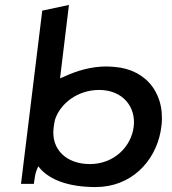

<svg xmlns="http://www.w3.org/2000/svg" viewBox="-20 -754 698 777"><path d="M367 3C510 3 607 -99 630 -222C658 -370 573 -473 445 -483C433 -484 423 -485 410 -485C350 -485 292 -468 242 -445L223 -437L259 -734L151 -711L65 -10H117C119 -24 122 -51 128 -65L135 -81L145 -69C182 -29 252 3 367 3ZM197 -237C198 -247 200 -256 202 -267V-268C223 -335 294 -390 381 -390C478 -390 531 -320 521 -241C511 -160 441 -90 344 -90C249 -90 186 -149 197 -237Z"/></svg>

Font: Bluebird
Style: LiExtObl
Weight: 300
Designer: Jasper
Foundry: Cannot Into Space Fonts
Version: Version 0.98